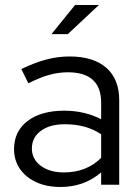

<svg xmlns="http://www.w3.org/2000/svg" viewBox="-20 -736 556 765"><path d="M221 9Q166 9 124.5 -10Q83 -29 59.5 -63Q36 -97 36 -142Q36 -213 90 -254Q144 -295 236 -295Q317 -295 383 -261V-327Q383 -448 250 -448Q213 -448 175.5 -437.5Q138 -427 93 -404L65 -461Q119 -487 165 -499Q211 -511 257 -511Q352 -511 403.5 -466Q455 -421 455 -337V0H383V-49Q349 -20 308.5 -5.5Q268 9 221 9ZM107 -144Q107 -102 142.5 -75.5Q178 -49 234 -49Q325 -49 383 -107V-201Q324 -241 238 -241Q178 -241 142.5 -214.5Q107 -188 107 -144ZM185 -600 279 -716H374L250 -600Z"/></svg>

Font: Red Hat Display VF
Style: Regular
Weight: 300
Designer: Pentagram, MCKL
Foundry: Pentagram, MCKL
Version: Version 1.023